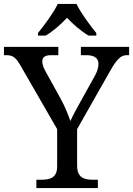

<svg xmlns="http://www.w3.org/2000/svg" viewBox="-25 -951 673 971"><path d="M167 -784V-771H206C244 -793 284 -829 314 -861C344 -829 385 -793 423 -771H462V-784C431 -822 383 -886 362 -931H267C246 -886 198 -822 167 -784ZM159 0H470V-42H447C402 -42 365 -51 365 -114V-298L533 -594C567 -654 588 -672 616 -672H628V-714H384V-672H413C451 -672 473 -657 473 -628C473 -612 468 -591 455 -568L391 -453C368 -411 343 -367 331 -339C320 -370 304 -412 281 -453L207 -587C199 -601 189 -621 189 -640C189 -657 197 -672 233 -672H270V-714H-5V-672H8C42 -672 57 -657 79 -619L264 -298V-109C264 -50 226 -42 182 -42H159Z"/></svg>

Font: Noto Fangsong KSS Vertical
Style: Regular
Weight: 400
Designer: LIU Zhao, ZHANG Congyu, Kushim JIANG
Foundry: Guyu Beijing Co. Ltd.
Version: Version 1.000;November 16, 2022;FontCreator 11.5.0.2427 64-b